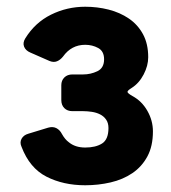

<svg xmlns="http://www.w3.org/2000/svg" viewBox="-20 -539 508 570"><path d="M233 11Q168 11 118 -14.5Q68 -40 44 -103Q38 -116 44 -127Q50 -138 64 -142L123 -160Q137 -164 147.5 -158.5Q158 -153 164 -141Q173 -125 184 -117Q203 -101 233 -101Q264 -101 283 -113Q302 -125 302 -159Q302 -174 295 -184Q288 -194 277 -199.5Q266 -205 252.5 -207Q239 -209 227 -209H195Q180 -209 171 -218Q162 -227 162 -242V-286Q162 -300 171 -309Q180 -318 195 -318H227Q249 -318 269 -327.5Q289 -337 289 -363Q289 -387 271.5 -396.5Q254 -406 233 -406Q192 -406 167 -371Q159 -361 149 -357Q139 -353 127 -358L70 -383Q56 -389 51.5 -400.5Q47 -412 55 -425Q84 -472 131.5 -495.5Q179 -519 233 -519Q269 -519 302.5 -510.5Q336 -502 362.5 -484Q389 -466 404.5 -437.5Q420 -409 420 -369Q420 -344 406.5 -318Q393 -292 371 -278Q358 -270 358.5 -266Q359 -262 373 -254Q401 -239 417.5 -210Q434 -181 434 -149Q434 -105 417.5 -74.5Q401 -44 373 -25Q345 -6 308.5 2.5Q272 11 233 11Z"/></svg>

Font: Higure Gothic Black
Style: Regular
Weight: 900
Designer: Yoshimichi Ohira
Foundry: Positype
Version: Version 1.000